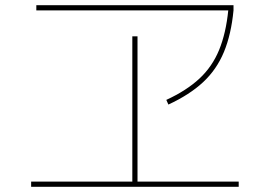

<svg xmlns="http://www.w3.org/2000/svg" viewBox="-20 -730 1040 740"><path d="M100 -10V-30H490V-590H510V-30H900V-10ZM120 -690V-710H880V-690ZM621 -345Q699 -381 748.5 -427Q798 -473 824.5 -537.5Q851 -602 860 -692L880 -690Q871 -597 843 -529.5Q815 -462 763 -413.5Q711 -365 629 -327Z"/></svg>

Font: M PLUS 1 Thin Thin
Style: Regular
Weight: 250
Version: Version 1.001